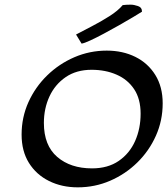

<svg xmlns="http://www.w3.org/2000/svg" viewBox="-20 -782 711 816"><path d="M310.5 14.2Q242.7 14.2 188.5 -12.7Q134.3 -39.6 103 -89.6Q71.8 -139.6 71.8 -210Q71.8 -283.2 100.8 -347.7Q129.9 -412.1 180.4 -461.4Q231 -510.7 296.1 -538.8Q361.3 -566.9 433.6 -566.9Q501.5 -566.9 555.2 -540.3Q608.9 -513.7 640.1 -463.4Q671.4 -413.1 671.4 -342.8Q671.4 -269.5 642.6 -205.1Q613.8 -140.6 563.5 -91.3Q513.2 -42 448.2 -13.9Q383.3 14.2 310.5 14.2ZM371.1 -66.4Q438.5 -66.4 484.6 -98.1Q530.8 -129.9 554.2 -182.6Q577.6 -235.4 577.6 -298.8Q577.6 -361.8 550 -403.1Q522.5 -444.3 475.3 -464.8Q428.2 -485.4 369.1 -485.4Q304.7 -485.4 259.3 -454.3Q213.9 -423.3 190.2 -372.1Q166.5 -320.8 166.5 -259.3Q166.5 -164.1 223.1 -115.2Q279.8 -66.4 371.1 -66.4ZM326.7 -596.7 303.2 -635.3Q331.5 -650.4 370.4 -670.4Q409.2 -690.4 445.3 -713.4Q481.4 -736.3 501.5 -760.3Q516.6 -762.2 535.2 -762.2Q549.3 -762.2 566.4 -756.3Q583.5 -750.5 583.5 -732.4Q571.3 -724.6 545.2 -709Q519 -693.4 486.3 -674.8Q453.6 -656.2 421.1 -638.9Q388.7 -621.6 363.3 -609.9Q337.9 -598.1 326.7 -596.7Z"/></svg>

Font: Lumanosimo
Style: Regular
Weight: 400
Designer: The DocRepair Project, Eduardo Rodriguez Tunni
Foundry: Google
Version: Version 1.010